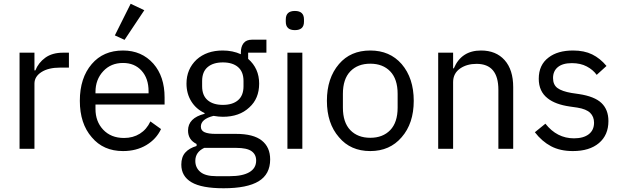

<svg xmlns="http://www.w3.org/2000/svg" viewBox="-20 -799 3343 1031"><path d="M85 0H165V-350.1Q165 -387.7 202.4 -411.9Q239.7 -436 303.2 -436H350.1V-516.1H318.8Q260.3 -516.1 223.1 -489Q186 -461.9 169.9 -420.9H165V-516.1H85Z M640.6 12.2Q711.9 12.2 765.6 -19.8Q819.3 -51.8 844.7 -106L787.6 -147Q767.6 -104 731 -81.1Q694.3 -58.1 646 -58.1Q575.7 -58.1 533.7 -103Q492.7 -147 492.7 -213.9V-237.8H863.8V-275.9Q863.8 -388.2 803.7 -457Q740.7 -527.8 640.6 -527.8Q534.7 -527.8 472.7 -455.1Q408.7 -380.4 408.7 -257.8Q408.7 -135.3 472.7 -62Q534.7 12.2 640.6 12.2ZM640.6 -460.9Q702.6 -460.9 740.2 -419.4Q777.8 -377.9 777.8 -309.1V-297.9H492.7V-305.2Q492.7 -372.1 534.7 -417Q575.7 -460.9 640.6 -460.9ZM648.9 -585 754.9 -744.1 681.6 -778.8 596.7 -608.9Z M1430.7 57.1Q1430.7 -8.8 1385.7 -44.4Q1340.8 -80.1 1247.6 -80.1H1137.7Q1099.1 -80.1 1078.9 -88.9Q1058.6 -97.7 1058.6 -119.1Q1058.6 -159.7 1126.5 -176.8Q1154.8 -171.9 1176.8 -171.9Q1265.6 -171.9 1318.8 -222.2Q1371.6 -269.5 1371.6 -350.1Q1371.6 -431.6 1312.5 -482.9V-516.1H1410.6V-585.9H1333.5Q1302.7 -585.9 1288.1 -567.4Q1273.4 -548.8 1273.4 -517.1V-507.8Q1229.5 -527.8 1175.8 -527.8Q1089.8 -527.8 1035.6 -479Q981.4 -427.7 981.4 -350.1Q981.4 -296.4 1007.1 -254.9Q1032.7 -213.4 1078.6 -191.9V-188Q989.7 -165.5 989.7 -98.1Q989.7 -48.3 1035.6 -25.9V-15.1Q995.6 -3.4 974.6 20.5Q953.6 44.4 953.6 85Q953.6 147.5 1008.3 179.7Q1063 211.9 1180.7 211.9Q1307.1 211.9 1368.9 174.3Q1430.7 136.7 1430.7 57.1ZM1355.5 63Q1355.5 104.5 1318.8 125.7Q1282.2 147 1214.8 147H1140.6Q1083 147 1055.9 124.3Q1028.8 101.6 1028.8 64.9Q1028.8 17.6 1076.7 -4.9H1248.5Q1305.7 -4.9 1330.6 12.7Q1355.5 30.3 1355.5 63ZM1065.4 -335.9V-363.8Q1065.4 -413.6 1095 -438.7Q1124.5 -463.9 1176.8 -463.9Q1229 -463.9 1258.3 -438.7Q1287.6 -413.6 1287.6 -363.8V-335.9Q1287.6 -286.1 1258.3 -261Q1229 -235.8 1176.8 -235.8Q1124.5 -235.8 1095 -261Q1065.4 -286.1 1065.4 -335.9Z M1612.3 -682.1V-694.8Q1612.3 -740.2 1563.5 -740.2Q1514.6 -740.2 1514.6 -694.8V-682.1Q1514.6 -637.2 1563.5 -637.2Q1612.3 -637.2 1612.3 -682.1ZM1523.4 -516.1V0H1603.5V-516.1Z M1968.3 12.2Q2073.2 12.2 2136.7 -62Q2201.7 -136.2 2201.7 -257.8Q2201.7 -379.4 2136.7 -455.1Q2073.2 -527.8 1968.3 -527.8Q1862.3 -527.8 1800.3 -455.1Q1735.4 -379.4 1735.4 -257.8Q1735.4 -136.2 1800.3 -62Q1862.3 12.2 1968.3 12.2ZM1821.3 -221.2V-294.9Q1821.3 -374.5 1861.1 -415.8Q1900.9 -457 1968.3 -457Q2035.6 -457 2075.4 -415.8Q2115.2 -374.5 2115.2 -294.9V-221.2Q2115.2 -141.6 2075.4 -100.3Q2035.6 -59.1 1968.3 -59.1Q1900.9 -59.1 1861.1 -100.3Q1821.3 -141.6 1821.3 -221.2Z M2333 0H2413.1V-357.9Q2413.1 -405.8 2452.1 -432.1Q2487.8 -456.1 2539.1 -456.1Q2656.2 -456.1 2656.2 -316.9V0H2735.8V-331.1Q2735.8 -424.3 2689.7 -476.1Q2643.6 -527.8 2563 -527.8Q2457.5 -527.8 2417 -432.1H2413.1V-516.1H2333Z M3056.2 12.2Q3145.5 12.2 3196.3 -30.8Q3247.1 -73.7 3247.1 -148.9Q3247.1 -210 3210 -245.6Q3172.9 -281.2 3088.9 -293.9L3048.8 -299.8Q2997.6 -308.6 2973.6 -326.2Q2949.7 -343.8 2949.7 -379.9Q2949.7 -417.5 2975.6 -438.7Q3001.5 -460 3050.8 -460Q3097.2 -460 3130.9 -442.1Q3164.6 -424.3 3184.1 -397L3236.8 -444.8Q3202.6 -485.8 3159.9 -506.8Q3117.2 -527.8 3057.1 -527.8Q2974.6 -527.8 2925.8 -490.2Q2873 -450.7 2873 -376Q2873 -308.1 2920.9 -271Q2961.9 -238.3 3039.1 -227.1L3080.1 -221.2Q3128.4 -213.4 3149.2 -192.9Q3169.9 -172.4 3169.9 -140.1Q3169.9 -100.1 3141.4 -78.1Q3112.8 -56.2 3062 -56.2Q2970.7 -56.2 2908.7 -134.8L2852.1 -88.9Q2889.6 -40 2938.7 -13.9Q2987.8 12.2 3056.2 12.2Z"/></svg>

Font: Plexus Sans
Style: Regular
Weight: 400
Version: Version 2.001;PS 002.001;hotconv 1.0.70;makeotf.lib2.5.58329